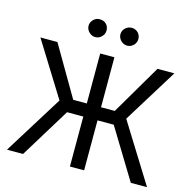

<svg xmlns="http://www.w3.org/2000/svg" viewBox="-126 -1033 1165 1160"><g transform="rotate(15 456.5 -453.0)"><path d="M501 0H412.1V-707H501ZM248 -369.1 38.1 -707H144.5L327.1 -394.5H586.9L770.5 -707H876L666 -367.2L894.5 0H793L602.5 -312.5H310.5L119.1 0H18.6ZM300.8 -850.6Q300.8 -866.2 308.6 -878.9Q316.4 -891.6 329.1 -898.9Q341.8 -906.2 356.4 -906.2Q373 -906.2 385.7 -899.4Q398.4 -892.6 405.8 -879.9Q413.1 -867.2 413.1 -850.6Q413.1 -835.9 405.8 -823.2Q398.4 -810.5 385.7 -802.7Q373 -794.9 356.4 -794.9Q342.8 -794.9 329.6 -802.7Q316.4 -810.5 308.6 -823.7Q300.8 -836.9 300.8 -850.6ZM500 -850.6Q500 -866.2 507.8 -878.9Q515.6 -891.6 528.8 -898.9Q542 -906.2 556.6 -906.2Q572.3 -906.2 585 -898.9Q597.7 -891.6 605 -878.9Q612.3 -866.2 612.3 -850.6Q612.3 -835.9 605 -823.2Q597.7 -810.5 585 -802.7Q572.3 -794.9 556.6 -794.9Q542 -794.9 528.8 -802.7Q515.6 -810.5 507.8 -823.7Q500 -836.9 500 -850.6Z"/></g></svg>

Font: Pretendard GOV Variable
Style: Regular
Weight: 400
Designer: Base glyphs from Inter by Rasmus Andersson; Hangul glyphs from Noto Sans CJK(Source Han Sans) by Jang Soo-young and Kang
Foundry: Kil Hyung-jin
Version: Version 1.307;Glyphs 3.2 (3192)